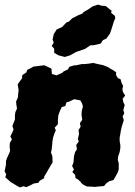

<svg xmlns="http://www.w3.org/2000/svg" viewBox="-27 -797 587 836"><path d="M112 -503 118 -507 135 -509 166 -513 187 -503 197 -498 199 -475 219 -469 244 -480 250 -486 269 -495 275 -506 294 -512 306 -513 329 -518H341L360 -520L379 -523L399 -518L409 -516L423 -513L445 -504L452 -499L468 -490L479 -482L478 -471L486 -457L498 -452L502 -437L509 -423L506 -408L508 -397L518 -381L507 -367L510 -352L516 -340L510 -318L514 -304L507 -290L512 -274L503 -245L499 -227L497 -214L494 -198V-182L497 -166V-152L494 -135L488 -118L486 -101L490 -86V-59L485 -45L478 -32L467 -13L449 -8L436 1L426 13L403 15L384 17L377 16L352 15L337 8L327 0L324 -5L311 -17L302 -21L300 -36L288 -48L295 -59L287 -74L293 -90L295 -116L300 -135L308 -147L305 -166L316 -181L312 -192L317 -213L315 -231L324 -245L321 -261L331 -275L328 -297L329 -313L334 -334L330 -347L323 -360L296 -365L273 -354L263 -352L257 -335L242 -331L234 -314L227 -295L225 -273V-256L211 -241L216 -230L209 -213L204 -197L201 -179L200 -164L198 -146L195 -134L201 -116L202 -90L193 -75L183 -58L175 -44L166 -29L165 -21L146 -10L140 -1L120 2L105 10L87 18L76 14L59 19L40 8L32 3L20 -4L11 -12L-4 -25L0 -38L-7 -51L-1 -80V-96L4 -110L14 -132L17 -140L15 -157L16 -175L25 -190L18 -203L27 -221L32 -233L27 -248L34 -267L38 -276V-296L40 -309L47 -324L44 -343L43 -355L51 -373L52 -387L54 -404L50 -430L60 -444L69 -456L70 -470L87 -481L92 -493ZM255 -549 228 -556 209 -567V-585L198 -597L207 -611L202 -625L207 -648L220 -669L243 -679L262 -699L273 -703L287 -717L314 -731L332 -738L336 -744L354 -754L376 -769L400 -777L416 -772L433 -771L459 -750L457 -741L473 -728L475 -718L469 -704L460 -675L452 -651L436 -629L421 -622L411 -607L380 -600H367L343 -584L305 -571L278 -556Z"/></svg>

Font: Winky Rough ExtraBold
Style: Italic
Weight: 800
Italic angle: -8.97852°
Designer: Simon Atzbach
Foundry: typofactur
Version: Version 1.206; ttfautohint (v1.8.4.7-5d5b)